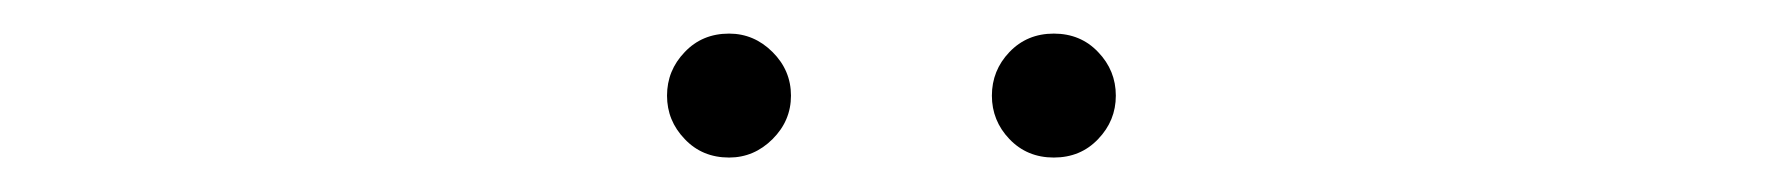

<svg xmlns="http://www.w3.org/2000/svg" viewBox="-20 -754 1040 112"><path d="M405.3 -662.1Q389.6 -662.1 379.4 -672.9Q369.1 -683.6 369.1 -698.2Q369.1 -712.9 379.4 -723.6Q389.6 -734.4 405.3 -734.4Q419.9 -734.4 430.7 -723.6Q441.4 -712.9 441.4 -698.2Q441.4 -683.6 430.7 -672.9Q419.9 -662.1 405.3 -662.1ZM620.6 -672.9Q610.4 -662.1 594.7 -662.1Q579.1 -662.1 568.8 -672.9Q558.6 -683.6 558.6 -698.2Q558.6 -712.9 568.8 -723.6Q579.1 -734.4 594.7 -734.4Q610.4 -734.4 620.6 -723.6Q630.9 -712.9 630.9 -698.2Q630.9 -683.6 620.6 -672.9Z"/></svg>

Font: GenEi Gothic M ExtraLight
Style: Regular
Weight: 200
Designer: o_tamon (Modified); [Source Han Sans]
Ryoko NISHIZUKA  (kana & ideographs); Paul D. Hunt (Latin, Greek & Cyrillic); Wenl
Version: Version 1.1a;Original Version 1.004